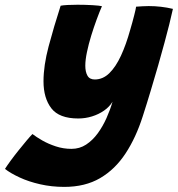

<svg xmlns="http://www.w3.org/2000/svg" viewBox="-154 -506 731 790"><path d="M110.5 263Q58.5 263 11.2 252.2Q-36 241.5 -73.2 224.2Q-110.5 207 -133.5 189Q-125 175.5 -110.2 155.2Q-95.5 135 -78.2 113.5Q-61 92 -45.5 73.5Q-30 55 -20.5 45.5Q-5 57.5 19.8 71.8Q44.5 86 75.5 96.2Q106.5 106.5 140 106.5Q173.5 106.5 200.2 89Q227 71.5 248 42.8Q269 14 284.2 -20.2Q299.5 -54.5 309 -87.5Q296.5 -66.5 274.2 -51Q252 -35.5 224.5 -27Q197 -18.5 168 -18.5Q89.5 -18.5 57.2 -60.5Q25 -102.5 25 -171.5Q25 -236 46.2 -315.8Q67.5 -395.5 95.5 -482.5Q105.5 -484.5 124.2 -485.5Q143 -486.5 165 -486.5Q196 -486.5 226 -484.8Q256 -483 265.5 -480.5Q255.5 -458 243.8 -426Q232 -394 221.2 -359Q210.5 -324 203.8 -291.8Q197 -259.5 197 -235.5Q197 -210.5 205.8 -194.8Q214.5 -179 236 -179Q269.5 -179 296 -205Q322.5 -231 343.8 -277Q365 -323 381.5 -382.5Q386.5 -399.5 390.8 -415Q395 -430.5 398.2 -443.2Q401.5 -456 403.5 -465Q405.5 -474 406 -478.5Q419.5 -479.5 432.2 -480.2Q445 -481 457.5 -481Q509 -481 557.5 -469.5Q544.5 -410 523 -331Q511 -286 496.5 -235.8Q482 -185.5 466.2 -133Q450.5 -80.5 433.5 -28Q405.5 60 362.5 125.5Q319.5 191 257.8 227Q196 263 110.5 263Z"/></svg>

Font: Grandstander Thin ExtraBold
Style: Italic
Weight: 800
Italic angle: -15°
Version: Version 1.200